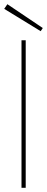

<svg xmlns="http://www.w3.org/2000/svg" viewBox="-24 -891 223 911"><path d="M78 0V-700H98V0ZM169 -743 -4 -849 11 -871 179 -758Z"/></svg>

Font: DM Sans 9pt Thin
Style: Regular
Weight: 250
Version: Version 4.004;gftools[0.9.30]